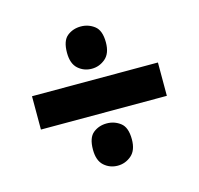

<svg xmlns="http://www.w3.org/2000/svg" viewBox="-85 -717 757 729"><g transform="rotate(-15 293.0 -352.5)"><path d="M292 -460Q261 -460 238.5 -480Q216 -500 216 -543Q216 -590 238.5 -608Q261 -626 292 -626Q322 -626 345.5 -608Q369 -590 369 -543Q369 -500 345.5 -480Q322 -460 292 -460ZM45 -287V-418H540V-287ZM292 -79Q261 -79 238.5 -99Q216 -119 216 -162Q216 -209 238.5 -227Q261 -245 292 -245Q322 -245 345.5 -227Q369 -209 369 -162Q369 -119 345.5 -99Q322 -79 292 -79Z"/></g></svg>

Font: Noto Sans Thaana Black
Style: Regular
Weight: 900
Designer: David Williams
Foundry: Google Inc.
Version: Version 3.001; ttfautohint (v1.8.4.7-5d5b)